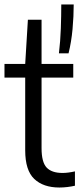

<svg xmlns="http://www.w3.org/2000/svg" viewBox="-20 -828 360 857"><path d="M245 9Q173.5 9 133 -29.2Q92.5 -67.5 92.5 -157V-481.5H0V-542.5H92.5L104.5 -740H165.5V-542.5H307V-481.5H165.5V-167Q165.5 -104 188.2 -80Q211 -56 259 -56Q283 -56 314.5 -63V1Q299.5 4.5 280.8 6.8Q262 9 245 9ZM243 -590Q249.5 -644 251.5 -701Q253.5 -758 253.5 -808H309Q309 -755.5 303.8 -698Q298.5 -640.5 286 -590Z"/></svg>

Font: Encode Sans Condensed
Style: Regular
Weight: 400
Width: 3
Designer: Multiple Designers
Foundry: Impallari Type
Version: Version 3.000; ttfautohint (v1.8.3) -l 8 -r 50 -G 200 -x 14 